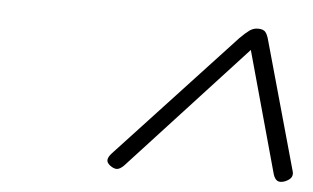

<svg xmlns="http://www.w3.org/2000/svg" viewBox="-39 -1186 873 536"><g transform="rotate(5 398.0 -917.5)"><path d="M287 -747 614 -1099Q630 -1115 640.5 -1122.5Q651 -1130 664 -1130Q679 -1130 685 -1122.5Q691 -1115 695 -1099L794 -745Q798 -734 794 -726Q790 -718 776 -712Q762 -707 754.5 -711.5Q747 -716 743 -729L649 -1069L325 -717Q314 -706 305.5 -705.5Q297 -705 286 -713Q276 -721 277 -729Q278 -737 287 -747Z"/></g></svg>

Font: Playwrite CU ExtraLight
Style: Regular
Weight: 250
Designer: Veronika Burian, José Scaglione
Foundry: TypeTogether
Version: Version 1.002